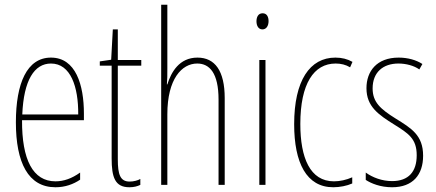

<svg xmlns="http://www.w3.org/2000/svg" viewBox="-20 -780 1839 810"><path d="M195 -537C94 -537 47 -429 47 -264C47 -94 99 10 214 10C255 10 290 -3 318 -22V-52C283 -27 249 -15 214 -15C119 -15 72 -106 73 -273H334V-301C334 -421 300 -537 195 -537ZM195 -512C278 -512 311 -414 310 -297H74C80 -442 125 -512 195 -512Z M527 -14C487 -14 477 -44 477 -108V-503H576V-527H477V-656H456L449 -528L401 -521V-503H451V-112C451 -32 465 10 526 10C545 10 559 6 572 0V-25C562 -19 544 -14 527 -14Z M686 -492V-760H660V0H686V-298C686 -447 747 -512 812 -512C864 -512 902 -472 902 -360V0H928V-366C928 -481 887 -537 813 -537C736 -537 702 -475 686 -424H684C686 -446 686 -461 686 -492Z M1088 -724C1068 -724 1062 -706 1062 -690C1062 -672 1070 -656 1087 -656C1103 -656 1113 -670 1113 -691C1113 -707 1107 -724 1088 -724ZM1100 -527H1074V0H1100Z M1386 10C1413 10 1444 4 1466 -6V-32C1441 -21 1414 -15 1389 -15C1288 -15 1247 -114 1247 -257C1247 -427 1304 -512 1396 -512C1418 -512 1439 -507 1457 -496L1467 -519C1446 -531 1422 -537 1395 -537C1287 -537 1221 -440 1221 -256C1221 -93 1273 10 1386 10Z M1765 -123C1765 -210 1715 -239 1649 -280C1585 -320 1552 -349 1552 -407C1552 -475 1596 -512 1661 -512C1693 -512 1727 -503 1749 -487L1762 -510C1736 -527 1700 -537 1662 -537C1569 -537 1526 -479 1526 -408C1526 -330 1577 -296 1644 -254C1703 -217 1738 -195 1738 -125C1738 -56 1704 -16 1634 -16C1592 -16 1552 -31 1523 -52V-21C1546 -6 1585 10 1634 10C1722 10 1765 -43 1765 -123Z"/></svg>

Font: Noto Sans Malayalam ExtraCondensed Thin
Style: Regular
Weight: 100
Width: 2
Designer: Jelle Bosma - Monotype Design Team
Foundry: Monotype Imaging Inc.
Version: Version 2.104